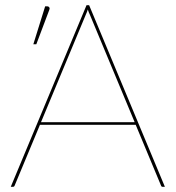

<svg xmlns="http://www.w3.org/2000/svg" viewBox="-20 -720 677 740"><path d="M21.5 0ZM615.5 0H606.5Q602 0 600.5 -5L503 -239H134L36.5 -5Q35 0 29.5 0H21.5L313.5 -700H323.5ZM138 -249H499L326.5 -663Q324 -668.5 322 -673.2Q320 -678 318.5 -683.5Q316.5 -678 314.8 -673.2Q313 -668.5 310.5 -663ZM108.5 -549.5 154 -695.5H163Q167.5 -695.5 170 -691.5Q172.5 -687.5 170 -682L120 -549.5Z"/></svg>

Font: Lato Hairline
Style: Regular
Weight: 100
Designer: Lukasz Dziedzic
Foundry: tyPoland Lukasz Dziedzic
Version: Version 2.007; 2014-02-27